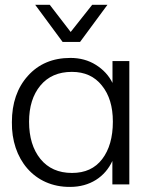

<svg xmlns="http://www.w3.org/2000/svg" viewBox="-20 -749 657 780"><path d="M305.2 -578.6 416.5 -729.5H354.5L267.1 -619.1L182.1 -729.5H123L234.4 -578.6ZM272.5 -46.4C217.8 -46.4 174.8 -65.4 144 -103.5C113.3 -141.6 98.1 -191.9 98.1 -254.4C98.1 -315.4 113.3 -364.3 144 -401.4C174.8 -438.5 217.3 -457 272 -457C324.2 -457 364.7 -438.5 394 -401.4C423.8 -364.7 438.5 -315.9 438.5 -254.9C438.5 -190.9 423.8 -140.1 395 -102.5C366.2 -64.9 325.7 -46.4 272.5 -46.4ZM265.1 10.3C345.2 10.3 406.7 -30.3 436.5 -95.2V0H505.4V-501H437V-412.1C422.4 -441.9 399.9 -466.3 369.6 -485.4C339.4 -504.4 304.7 -513.7 266.1 -513.7C194.3 -513.7 136.7 -489.3 93.3 -440.9C49.8 -392.6 28.3 -329.6 28.3 -252.9C25.9 -103.5 118.7 11.7 265.1 10.3Z"/></svg>

Font: Ride Light
Style: Regular
Weight: 300
Version: Version 3.000